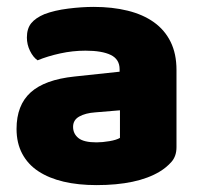

<svg xmlns="http://www.w3.org/2000/svg" viewBox="-20 -521 584 557"><path d="M328 -121V-201L256 -195Q228 -193 210 -183Q192 -173 192 -153Q192 -133 207.5 -120.5Q223 -108 260 -108Q277 -108 297.5 -111.5Q318 -115 328 -121ZM492 -318V-94Q492 -68 477.5 -51.5Q463 -35 443 -23Q378 16 260 16Q207 16 164.5 6Q122 -4 91.5 -24Q61 -44 44.5 -75Q28 -106 28 -147Q28 -216 69 -253Q110 -290 196 -299L327 -313V-320Q327 -349 301.5 -361.5Q276 -374 228 -374Q191 -374 154.5 -366Q118 -358 89 -346Q76 -355 67 -373.5Q58 -392 58 -412Q58 -438 70.5 -453.5Q83 -469 109 -480Q138 -491 177.5 -496Q217 -501 252 -501Q306 -501 350.5 -490Q395 -479 426.5 -456.5Q458 -434 475 -399.5Q492 -365 492 -318Z"/></svg>

Font: Baloo 2 Latin ExtraBold
Style: Regular
Weight: 400
Designer: Sarang Kulkarni and Ek Type
Foundry: Ek Type
Version: Version 1.001